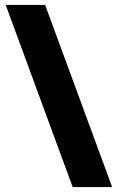

<svg xmlns="http://www.w3.org/2000/svg" viewBox="-20 -744 476 774"><path d="M162 -724H3L273 10H432Z"/></svg>

Font: Noto Sans Arabic SemCond Blk
Style: Regular
Weight: 900
Width: 4
Designer: Monotype Design Team, Nadine Chahine, Nizar Qandah and Khaled Hosny
Foundry: Monotype Imaging Inc.
Version: Version 2.012